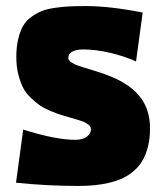

<svg xmlns="http://www.w3.org/2000/svg" viewBox="-20 -613 520 638"><path d="M33.2 -5.9 57.1 -182.4Q165 -148.4 230.2 -148.4Q255.6 -148.4 268.9 -159.1Q282.2 -169.7 282.2 -182.9Q282.2 -187.7 280.3 -191.8Q278.3 -195.8 273.3 -199.3Q268.3 -202.9 263.8 -205.4Q259.3 -208 250.1 -211.1Q241 -214.1 234.9 -215.9Q228.8 -217.8 216.8 -221.2Q195.1 -227.3 183 -231.1Q170.9 -234.9 148.8 -243.9Q126.7 -252.9 113.5 -262.1Q100.3 -271.2 83.4 -287Q66.4 -302.7 57 -321Q47.6 -339.4 40.9 -365.6Q34.2 -391.8 34.2 -423.1Q34.2 -456.5 40.3 -482.4Q46.4 -508.3 56.3 -526.1Q66.2 -543.9 83.5 -556.4Q100.8 -568.8 118 -575.9Q135.3 -583 161.5 -586.8Q187.7 -590.6 210.3 -591.7Q232.9 -592.8 265.6 -592.8Q345.9 -592.8 454.1 -571.3L432.1 -408.9Q394.8 -425.8 346.9 -437.3Q299.1 -448.7 256.1 -448.7Q233.4 -448.7 220.2 -441.5Q207 -434.3 207 -421.1Q207 -417 209.1 -413.3Q211.2 -409.7 216.6 -406.2Q221.9 -402.8 226.8 -400.3Q231.7 -397.7 241.5 -394.3Q251.2 -390.9 257.7 -388.9Q264.2 -387 277.1 -383.1Q337.2 -365 367.7 -350.3Q447.8 -312 469.7 -245.4Q478.5 -218.5 478.5 -186.8Q478.5 -154.1 472 -127.2Q465.6 -100.3 454.2 -80.7Q442.9 -61 425.8 -46Q408.7 -31 388.9 -21.5Q369.1 -12 344.2 -6Q319.3 0 294.1 2.4Q268.8 4.9 239.3 4.9Q137 4.9 33.2 -5.9Z"/></svg>

Font: Digitalt
Style: Medium
Weight: 500
Designer: gluk
Foundry: gluk
Version: Version 0.60